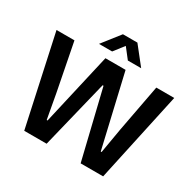

<svg xmlns="http://www.w3.org/2000/svg" viewBox="-196 -1145 1367 1353"><g transform="rotate(30 487.0 -468.5)"><path d="M166 0 7.8 -729H153.8L229 -344.2L265.1 -145H272L405.8 -729H569.8L706.1 -143.1H712.9L747.1 -342.8L819.8 -729H965.8L808.1 0H625L491.2 -554.2H483.9L348.1 0ZM315.9 -793.9 428.2 -937H545.9L659.2 -793.9H550.8L486.8 -876L422.9 -793.9Z"/></g></svg>

Font: Lumene Sans
Style: Bold
Weight: 600
Designer: Deni Anggara
Version: Version 1.003;Glyphs 3.1.2 (3151)